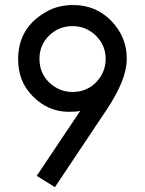

<svg xmlns="http://www.w3.org/2000/svg" viewBox="-20 -736 581 770"><path d="M488.3 -501.5Q488.3 -456.5 468 -406.7Q447.8 -356.9 409.2 -298.3L200.2 14.6L127.4 -30.8L301.8 -291.5Q288.6 -287.6 255.9 -287.6Q173.3 -287.6 111.8 -349.6Q81.5 -380.4 67.1 -417Q52.7 -453.6 52.7 -498.5Q52.7 -623.5 162.6 -687Q188.5 -702.6 216.3 -709.2Q244.1 -715.8 273.4 -715.8Q363.8 -715.8 425.3 -653.3Q488.3 -588.9 488.3 -501.5ZM403.8 -500Q403.8 -554.2 364.3 -593.3Q324.7 -631.3 271 -631.3Q216.3 -631.3 176.8 -593.3Q138.2 -555.2 138.2 -500Q138.2 -443.8 176.8 -405.8Q216.8 -367.2 271 -367.2Q327.1 -367.2 365.2 -405.8Q403.8 -445.8 403.8 -500Z"/></svg>

Font: Kawthoolei
Style: Bold
Weight: 700
Designer: Moe Zed
Foundry: Moe Zed
Version: Version 1.000;July 10, 2024;FontCreator 14.0.0.2901 32-bit